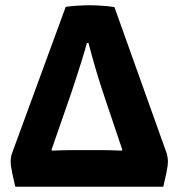

<svg xmlns="http://www.w3.org/2000/svg" viewBox="-20 -709 678 729"><path d="M38 0Q30 -34.5 26.2 -52.8Q22.5 -71 21.5 -80Q20.5 -89 20.5 -96Q20.5 -104.5 21.8 -112Q23 -119.5 25.5 -126.5L229.5 -683Q248.5 -686 275.2 -687.5Q302 -689 322 -689Q341 -689 368 -687.2Q395 -685.5 414.5 -682L613 -126.5Q615 -119 616.2 -111.8Q617.5 -104.5 617.5 -96Q617.5 -89 616.5 -80Q615.5 -71 611.8 -52.8Q608 -34.5 600 0ZM444.5 -140 381.5 -327Q363.5 -379 346 -437.8Q328.5 -496.5 316 -546H310Q301 -513 289.8 -477Q278.5 -441 267.5 -407.5Q256.5 -374 248.5 -350L175.5 -140L178.5 -137Q191 -137.5 209.2 -138.2Q227.5 -139 242 -139H379.5Q393.5 -139 411.5 -138.2Q429.5 -137.5 441.5 -137Z"/></svg>

Font: Signika SC
Style: Regular
Weight: 300
Designer: Anna Giedryś
Foundry: Anna Giedryś
Version: Version 2.000